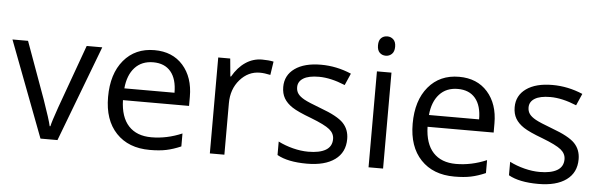

<svg xmlns="http://www.w3.org/2000/svg" viewBox="-48 -895 3334 1067"><g transform="rotate(5 1619.0 -362.0)"><path d="M203.1 0 0 -535.2H86.9L202.1 -217.8Q241.2 -106.4 248 -73.2H252Q257.3 -99.1 285.9 -180.4Q314.5 -261.7 414.1 -535.2H501L297.9 0Z M813 9.8Q694.3 9.8 625.7 -62.5Q557.1 -134.8 557.1 -263.2Q557.1 -392.6 620.8 -468.8Q684.6 -544.9 792 -544.9Q892.6 -544.9 951.2 -478.8Q1009.8 -412.6 1009.8 -304.2V-252.9H641.1Q643.6 -158.7 688.7 -109.9Q733.9 -61 815.9 -61Q902.3 -61 986.8 -97.2V-24.9Q943.8 -6.3 905.5 1.7Q867.2 9.8 813 9.8ZM791 -477.1Q726.6 -477.1 688.2 -435.1Q649.9 -393.1 643.1 -318.8H922.9Q922.9 -395.5 888.7 -436.3Q854.5 -477.1 791 -477.1Z M1392.1 -544.9Q1427.7 -544.9 1456.1 -539.1L1444.8 -463.9Q1411.6 -471.2 1386.2 -471.2Q1321.3 -471.2 1275.1 -418.5Q1229 -365.7 1229 -287.1V0H1147.9V-535.2H1214.8L1224.1 -436H1228Q1257.8 -488.3 1299.8 -516.6Q1341.8 -544.9 1392.1 -544.9Z M1901.4 -146Q1901.4 -71.3 1845.7 -30.8Q1790 9.8 1689.5 9.8Q1583 9.8 1523.4 -23.9V-99.1Q1562 -79.6 1606.2 -68.4Q1650.4 -57.1 1691.4 -57.1Q1754.9 -57.1 1789.1 -77.4Q1823.2 -97.7 1823.2 -139.2Q1823.2 -170.4 1796.1 -192.6Q1769 -214.8 1690.4 -245.1Q1615.7 -272.9 1584.2 -293.7Q1552.7 -314.5 1537.4 -340.8Q1522 -367.2 1522 -403.8Q1522 -469.2 1575.2 -507.1Q1628.4 -544.9 1721.2 -544.9Q1807.6 -544.9 1890.1 -509.8L1861.3 -443.8Q1780.8 -477.1 1715.3 -477.1Q1657.7 -477.1 1628.4 -459Q1599.1 -440.9 1599.1 -409.2Q1599.1 -387.7 1610.1 -372.6Q1621.1 -357.4 1645.5 -343.8Q1669.9 -330.1 1739.3 -304.2Q1834.5 -269.5 1867.9 -234.4Q1901.4 -199.2 1901.4 -146Z M2114.3 0H2033.2V-535.2H2114.3ZM2026.4 -680.2Q2026.4 -708 2040 -720.9Q2053.7 -733.9 2074.2 -733.9Q2093.8 -733.9 2107.9 -720.7Q2122.1 -707.5 2122.1 -680.2Q2122.1 -652.8 2107.9 -639.4Q2093.8 -626 2074.2 -626Q2053.7 -626 2040 -639.4Q2026.4 -652.8 2026.4 -680.2Z M2512.2 9.8Q2393.6 9.8 2325 -62.5Q2256.3 -134.8 2256.3 -263.2Q2256.3 -392.6 2320.1 -468.8Q2383.8 -544.9 2491.2 -544.9Q2591.8 -544.9 2650.4 -478.8Q2709 -412.6 2709 -304.2V-252.9H2340.3Q2342.8 -158.7 2387.9 -109.9Q2433.1 -61 2515.1 -61Q2601.6 -61 2686 -97.2V-24.9Q2643.1 -6.3 2604.7 1.7Q2566.4 9.8 2512.2 9.8ZM2490.2 -477.1Q2425.8 -477.1 2387.5 -435.1Q2349.1 -393.1 2342.3 -318.8H2622.1Q2622.1 -395.5 2587.9 -436.3Q2553.7 -477.1 2490.2 -477.1Z M3192.4 -146Q3192.4 -71.3 3136.7 -30.8Q3081.1 9.8 2980.5 9.8Q2874 9.8 2814.5 -23.9V-99.1Q2853 -79.6 2897.2 -68.4Q2941.4 -57.1 2982.4 -57.1Q3045.9 -57.1 3080.1 -77.4Q3114.3 -97.7 3114.3 -139.2Q3114.3 -170.4 3087.2 -192.6Q3060.1 -214.8 2981.4 -245.1Q2906.7 -272.9 2875.2 -293.7Q2843.8 -314.5 2828.4 -340.8Q2813 -367.2 2813 -403.8Q2813 -469.2 2866.2 -507.1Q2919.4 -544.9 3012.2 -544.9Q3098.6 -544.9 3181.2 -509.8L3152.3 -443.8Q3071.8 -477.1 3006.3 -477.1Q2948.7 -477.1 2919.4 -459Q2890.1 -440.9 2890.1 -409.2Q2890.1 -387.7 2901.1 -372.6Q2912.1 -357.4 2936.5 -343.8Q2960.9 -330.1 3030.3 -304.2Q3125.5 -269.5 3158.9 -234.4Q3192.4 -199.2 3192.4 -146Z"/></g></svg>

Font: f0_2797  
Style: Regular
Weight: 400
Foundry: Ascender Corporation
Version: Version 1.10